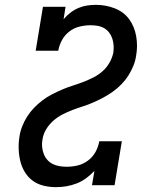

<svg xmlns="http://www.w3.org/2000/svg" viewBox="-20 -763 640 791"><path d="M210 8Q184 8 159.5 2Q135 -4 115.5 -18Q96 -32 83 -53Q70 -74 64 -98Q58 -122 57 -148Q56 -174 60 -199Q63 -221 71.5 -242.5Q80 -264 92 -283Q104 -302 120.5 -319Q137 -336 155.5 -350Q174 -364 194.5 -374.5Q215 -385 236 -394Q257 -403 279 -410Q301 -417 322 -425Q343 -433 364 -443.5Q385 -454 402.5 -469.5Q420 -485 431.5 -505.5Q443 -526 447 -547Q449 -562 448 -576.5Q447 -591 442.5 -604.5Q438 -618 429.5 -629Q421 -640 409 -647Q397 -654 382.5 -656.5Q368 -659 353 -659Q331 -659 308 -653.5Q285 -648 266 -633.5Q247 -619 235.5 -598Q224 -577 220 -554H127L157 -735H250L242 -684Q255 -699 270.5 -711Q286 -723 304 -730.5Q322 -738 340 -740.5Q358 -743 376 -743Q416 -743 453 -728.5Q490 -714 512 -684Q534 -654 541 -614Q548 -574 541 -535Q538 -513 529.5 -492Q521 -471 509 -452Q497 -433 480.5 -416Q464 -399 445 -385.5Q426 -372 405.5 -361Q385 -350 364.5 -341Q344 -332 322 -325Q300 -318 279 -310Q258 -302 237.5 -291.5Q217 -281 199.5 -265.5Q182 -250 170 -230Q158 -210 155 -188Q152 -173 153.5 -158Q155 -143 160 -129.5Q165 -116 174.5 -105Q184 -94 197 -87.5Q210 -81 225 -78.5Q240 -76 255 -76Q278 -76 300.5 -81.5Q323 -87 342.5 -101.5Q362 -116 373.5 -137Q385 -158 389 -181H482L452 0H359L369 -59Q353 -42 334.5 -28.5Q316 -15 295 -7Q274 1 253 4.5Q232 8 210 8Z"/></svg>

Font: Iosevka Slab MdExObl
Style: Regular
Weight: 500
Width: 7
Italic angle: -9°
Monospace: yes
Designer: Belleve Invis
Foundry: Belleve Invis
Version: Version 11.1.1; ttfautohint (v1.8.3)